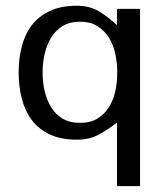

<svg xmlns="http://www.w3.org/2000/svg" viewBox="-20 -465 561 658"><path d="M380.9 172.9V-44.9Q352.5 -22.5 319.8 -4.4Q287.1 13.7 243.2 13.7Q188.5 13.7 150.4 -4.4Q112.3 -22.5 88.9 -53.7Q65.4 -85 54.7 -127Q43.9 -168.9 43.9 -216.8Q43.9 -264.6 54.7 -306.2Q65.4 -347.7 88.9 -378.4Q112.3 -409.2 150.4 -427.2Q188.5 -445.3 243.2 -445.3Q287.1 -445.3 318.8 -426.3Q350.6 -407.2 380.9 -378.9V-434.6H460V172.9ZM381.8 -216.8Q381.8 -250 375 -281.2Q368.2 -312.5 352.5 -336.9Q336.9 -361.3 313 -376Q289.1 -390.6 254.9 -390.6Q219.7 -390.6 195.3 -376Q170.9 -361.3 155.8 -336.9Q140.6 -312.5 133.3 -281.2Q126 -250 126 -216.8Q126 -182.6 133.3 -151.9Q140.6 -121.1 155.8 -96.7Q170.9 -72.3 195.3 -58.1Q219.7 -43.9 254.9 -43.9Q289.1 -43.9 313 -58.1Q336.9 -72.3 352.5 -96.7Q368.2 -121.1 375 -151.9Q381.8 -182.6 381.8 -216.8Z"/></svg>

Font: Padauk GrcRegTest
Style: Regular
Weight: 500
Designer: Debbi Hosken
Foundry: SIL
Version: Version 2.0